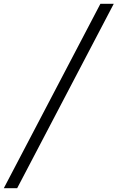

<svg xmlns="http://www.w3.org/2000/svg" viewBox="-20 -843 616 1006"><path d="M0 143H70L576 -823H506Z"/></svg>

Font: Iosevka Sparkle Light
Style: Italic
Weight: 300
Italic angle: -9°
Designer: Belleve Invis
Foundry: Belleve Invis
Version: Version 4.5.0; ttfautohint (v1.8.3)